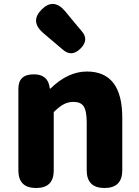

<svg xmlns="http://www.w3.org/2000/svg" viewBox="-20 -941 698 961"><path d="M161 0Q72 0 72 -88V-284V-497Q72 -569 149 -569Q218 -569 228 -506L229 -498H233Q320 -583 415 -583Q592 -583 592 -352V-89Q592 0 503 0Q414 0 414 -89V-330Q414 -387 398 -410Q383 -431 348 -431Q320 -431 297 -418Q278 -408 249 -380V-88Q249 0 161 0ZM295 -692 196 -776Q129 -834 188.5 -893.5Q248 -953 306 -885L337 -847L389 -785Q427 -742 383 -698Q339 -654 295 -692Z"/></svg>

Font: GenSenRounded TW H
Style: Regular
Weight: 900
Version: Version 1.501;PS 1;hotconv 16.6.51;makeotf.lib2.5.65220